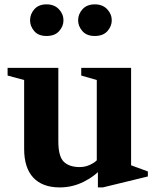

<svg xmlns="http://www.w3.org/2000/svg" viewBox="-20 -828 702 859"><path d="M247.5 10.5Q170 10.5 129 -33.2Q88 -77 88 -162V-470L14 -490V-524.5H241V-196Q241 -128 265.5 -104.2Q290 -80.5 337 -80.5Q368 -80.5 396.2 -97.8Q424.5 -115 440 -151V-80.5Q406 -40.5 355 -15Q304 10.5 247.5 10.5ZM418 10.5V-63L413 -69V-470L343.5 -490V-524.5H566.5V-88.5L641.5 -61V-38.5L440 10.5ZM404 -667Q367.5 -667 348.5 -689Q329.5 -711 329.5 -737Q329.5 -765 349.2 -786.8Q369 -808.5 404 -808.5Q439 -808.5 459.5 -786.8Q480 -765 480 -737Q480 -711 460.8 -689Q441.5 -667 404 -667ZM188 -667Q151.5 -667 133 -689Q114.5 -711 114.5 -737Q114.5 -765 133.8 -786.8Q153 -808.5 188 -808.5Q223 -808.5 243.5 -786.8Q264 -765 264 -737Q264 -711 244.8 -689Q225.5 -667 188 -667Z"/></svg>

Font: Libre Caslon Text
Style: Regular
Weight: 400
Designer: Pablo Impallari, Rodrigo Fuenzalida, Katja Schimmel
Foundry: Pablo Impallari, Rodrigo Fuenzalida
Version: Version 2.000